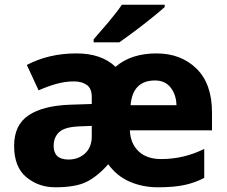

<svg xmlns="http://www.w3.org/2000/svg" viewBox="-20 -786 963 816"><path d="M645 -559Q537 -559 471 -502Q411 -559 305 -559Q187 -559 94 -510L144 -402Q182 -419 219.5 -429.5Q257 -440 294 -440Q328 -440 349 -425Q370 -410 370 -374V-344L278 -341Q163 -337 101.5 -296Q40 -255 40 -166Q40 -76 92 -33Q144 10 215 10Q301 10 347.5 -13Q394 -36 440 -88Q476 -38 531 -14Q586 10 651 10Q718 10 763 0.5Q808 -9 848 -30V-153Q761 -110 665 -110Q603 -110 568.5 -143.5Q534 -177 532 -232H881V-308Q881 -430 815 -494.5Q749 -559 645 -559ZM639 -444Q682 -444 705.5 -413.5Q729 -383 730 -339H535Q544 -444 639 -444ZM370 -251V-207Q370 -160 341.5 -134Q313 -108 271 -108Q208 -108 208 -166Q208 -203 232 -225Q256 -247 320 -249ZM680 -766H498Q475 -732 439 -689.5Q403 -647 378 -619V-606H487Q513 -624 550.5 -652Q588 -680 624 -709Q660 -738 680 -756Z"/></svg>

Font: Noto Sans UI Extra
Style: Regular
Weight: 800
Designer: Monotype Design Team
Foundry: Monotype Imaging Inc.
Version: Version 1.901